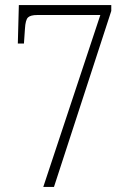

<svg xmlns="http://www.w3.org/2000/svg" viewBox="-20 -734 508 754"><path d="M150 0 374 -675H126Q100 -675 90 -665.5Q80 -656 78 -621L74 -563H50L54 -714H417V-691L192 0Z"/></svg>

Font: Noto Serif Khmer Condensed ExtraLight
Style: Regular
Weight: 250
Width: 3
Designer: Danh Hong and the Monotype Design Team
Foundry: Monotype Imaging Inc.
Version: Version 2.004